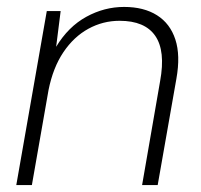

<svg xmlns="http://www.w3.org/2000/svg" viewBox="-20 -534 580 554"><path d="M27 0 115 -502H155L142 -399Q177 -457 229 -485.5Q281 -514 338 -514Q395 -514 433 -490Q471 -466 486 -420Q501 -374 489 -307L435 0H390L442 -300Q458 -387 428 -430.5Q398 -474 325 -474Q277 -474 235 -451Q193 -428 163 -383.5Q133 -339 120 -274L72 0Z"/></svg>

Font: DM Sans 16pt ExtraLight
Style: Italic
Weight: 250
Italic angle: -10°
Version: Version 4.004;gftools[0.9.30]